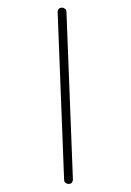

<svg xmlns="http://www.w3.org/2000/svg" viewBox="-151 -792 609 895"><g transform="rotate(-20 153.5 -345.0)"><path d="M253.9 -725.6 15.6 17.1C14 22 13.2 25.7 13.2 28.3C13.2 32.9 15.5 37.2 20 41.3C24.6 45.3 30.1 47.4 36.6 47.4C43.1 47.4 48.7 43 53.2 34.2L291.5 -708.5C293.1 -713.4 293.9 -716.8 293.9 -718.8C293.9 -723 291.8 -727.3 287.6 -731.7C283.4 -736.1 277.7 -738.3 270.5 -738.3C263.3 -738.3 257.8 -734 253.9 -725.6Z"/></g></svg>

Font: Nathan
Style: Regular
Weight: 400
Designer: Peter Wiegel
Foundry: Peter Wiegel
Version: Version 1.001 2009